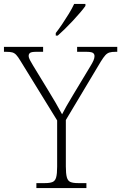

<svg xmlns="http://www.w3.org/2000/svg" viewBox="-30 -951 613 971"><path d="M154 0V-25H198Q222 -25 235.5 -30.5Q249 -36 254 -54Q259 -72 259 -108V-342L73 -644Q61 -664 52 -673.5Q43 -683 32 -686Q21 -689 0 -689H-10V-714H188V-689H154Q129 -689 122 -683.5Q115 -678 115 -669Q115 -659 121.5 -647Q128 -635 137 -620L215 -492Q234 -461 251.5 -431Q269 -401 284 -373Q292 -389 306 -414Q320 -439 339 -470L427 -616Q437 -632 442.5 -644.5Q448 -657 448 -667Q448 -678 440 -683.5Q432 -689 405 -689H360V-714H563V-689H555Q535 -689 523.5 -685.5Q512 -682 502.5 -671.5Q493 -661 480 -640L303 -344V-109Q303 -73 308 -54.5Q313 -36 326.5 -30.5Q340 -25 364 -25H407V0ZM252 -784Q267 -803 284.5 -829Q302 -855 318.5 -882Q335 -909 345 -931H402V-921Q393 -908 376 -888Q359 -868 338.5 -846Q318 -824 298 -804.5Q278 -785 262 -771H252Z"/></svg>

Font: Noto Serif Kannada ExtraLight
Style: Regular
Weight: 250
Version: Version 2.003